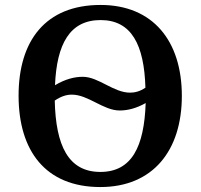

<svg xmlns="http://www.w3.org/2000/svg" viewBox="-20 -745 810 775"><path d="M385 10C597 10 714 -137 714 -358C714 -580 597 -725 386 -725C163 -725 55 -580 55 -359C55 -137 163 10 385 10ZM505 -371C438 -371 378 -435 314 -435C281 -435 244 -426 202 -401C209 -568 262 -664 386 -664C511 -664 562 -564 567 -391C545 -376 524 -371 505 -371ZM385 -51C256 -51 205 -157 201 -339C226 -356 248 -363 270 -363C336 -363 397 -299 463 -299C494 -299 529 -307 568 -329C562 -153 512 -51 385 -51Z"/></svg>

Font: Noto Serif Semi
Style: Regular
Weight: 600
Designer: Monotype Design Team
Foundry: Monotype Imaging Inc.
Version: Version 1.002